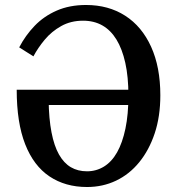

<svg xmlns="http://www.w3.org/2000/svg" viewBox="-20 -740 710 770"><path d="M325 -720Q415 -720 482 -677Q549 -634 586 -552.5Q623 -471 623 -358Q623 -273 600.5 -205.5Q578 -138 538.5 -89.5Q499 -41 445.5 -15.5Q392 10 329 10Q242 10 178.5 -32.5Q115 -75 81 -161.5Q47 -248 47 -380H563L565 -319H149L175 -339Q176 -264 186.5 -209.5Q197 -155 216.5 -120.5Q236 -86 264 -69.5Q292 -53 329 -53Q366 -53 397 -72Q428 -91 449.5 -129Q471 -167 483 -224Q495 -281 495 -357Q495 -432 482.5 -488Q470 -544 447 -581.5Q424 -619 390.5 -638Q357 -657 313 -657Q264 -657 225.5 -635.5Q187 -614 159.5 -581Q132 -548 114 -514L57 -550Q82 -598 119 -636.5Q156 -675 207.5 -697.5Q259 -720 325 -720Z"/></svg>

Font: Roboto Serif 28pt Condensed Medium
Style: Regular
Weight: 500
Width: 3
Designer: Greg Gazdowicz
Foundry: Commercial Type
Version: Version 1.008